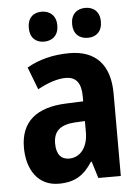

<svg xmlns="http://www.w3.org/2000/svg" viewBox="-54 -791 612 843"><g transform="rotate(-5 252.0 -369.5)"><path d="M99 -683C99 -639 125 -617 161 -617C198 -617 225 -640 225 -683C225 -726 198 -749 161 -749C125 -749 99 -727 99 -683ZM290 -683C290 -640 316 -617 354 -617C391 -617 417 -640 417 -683C417 -726 391 -749 354 -749C317 -749 290 -727 290 -683ZM267 -557C194 -557 130 -540 79 -510L117 -411C163 -436 205 -450 241 -450C286 -450 309 -423 309 -362V-341L234 -338C102 -333 32 -275 32 -161C32 -65 79 10 171 10C243 10 283 -17 320 -74H323L346 0H445V-363C445 -491 382 -557 267 -557ZM266 -252 309 -254V-205C309 -137 274 -96 226 -96C191 -96 170 -119 170 -167C170 -220 198 -248 266 -252Z"/></g></svg>

Font: Noto Sans Lao UI Cond
Style: Bold
Weight: 700
Width: 3
Designer: Monotype Design Team
Foundry: Monotype Imaging Inc.
Version: Version 2.000